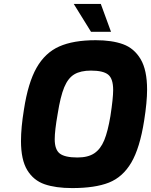

<svg xmlns="http://www.w3.org/2000/svg" viewBox="-20 -953 770 979"><path d="M87 -234Q87 -302 102 -394Q123 -531 166.5 -607.5Q210 -684 282 -716Q354 -748 468 -748Q551 -748 607.5 -727.5Q664 -707 697 -651.5Q730 -596 730 -496Q730 -433 715 -338Q693 -198 649.5 -124Q606 -50 535.5 -22Q465 6 348 6Q264 6 207.5 -13.5Q151 -33 119 -85.5Q87 -138 87 -234ZM543 -361Q557 -452 557 -494Q557 -552 531.5 -572.5Q506 -593 444 -593Q391 -593 359 -574Q327 -555 307.5 -508Q288 -461 274 -372Q259 -287 259 -243Q259 -190 285 -170Q311 -150 375 -150Q429 -150 461 -171.5Q493 -193 511.5 -238Q530 -283 543 -361ZM356 -933H494L546 -791H444Z"/></svg>

Font: Exo ExtraBold
Style: Italic
Weight: 800
Italic angle: -9°
Designer: Natanael Gama
Foundry: Natanael Gama
Version: Version 1.500; ttfautohint (v1.6)